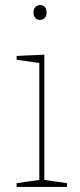

<svg xmlns="http://www.w3.org/2000/svg" viewBox="-20 -742 318 762"><path d="M156 -21 149 -29 246 -15V0H46V-15L143 -29L136 -21V-499L143 -491L46 -505V-520L156 -525ZM138 -663Q127 -663 120 -671Q113 -679 113 -692Q113 -706 120.5 -714Q128 -722 139 -722Q151 -722 158 -714Q165 -706 165 -692Q165 -678 157 -670.5Q149 -663 138 -663Z"/></svg>

Font: Bitter Thin Thin
Style: Regular
Weight: 250
Version: Version 2.002